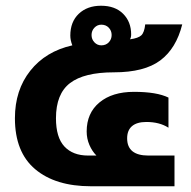

<svg xmlns="http://www.w3.org/2000/svg" viewBox="-20 -649 667 669"><path d="M32 -237Q32 -335 85.5 -402.5Q139 -470 232 -491Q225 -509 225 -525Q225 -573 254.5 -601Q284 -629 332 -629Q381 -629 409 -601Q437 -573 437 -529Q437 -519 433 -512Q462 -516 472.5 -526Q483 -536 486 -564H615Q594 -480 538.5 -438.5Q483 -397 377 -397Q273 -397 224 -359.5Q175 -322 175 -237Q175 -170 204.5 -138.5Q234 -107 287 -107H316Q301 -122 291.5 -144Q282 -166 282 -191Q282 -255 326.5 -292Q371 -329 447 -329Q526 -329 567 -309V-204Q536 -224 490 -224Q457 -224 440 -209.5Q423 -195 423 -167Q423 -107 497 -107H588V0H297Q173 0 102.5 -59.5Q32 -119 32 -237ZM369 -527Q369 -542 359 -552.5Q349 -563 333 -563Q319 -563 309 -552.5Q299 -542 299 -527Q299 -512 309 -501.5Q319 -491 333 -491Q349 -491 359 -501.5Q369 -512 369 -527Z"/></svg>

Font: Prompt SemiBold
Style: Regular
Weight: 600
Designer: Katatrad Team
Foundry: CadsonDemak
Version: Version 1.000